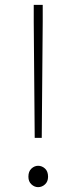

<svg xmlns="http://www.w3.org/2000/svg" viewBox="-20 -758 315 791"><path d="M123 -190 119 -668V-738H156V-668L152 -190ZM137 13Q122 13 109.5 1.5Q97 -10 97 -30Q97 -52 109.5 -63.5Q122 -75 137 -75Q153 -75 165.5 -63.5Q178 -52 178 -30Q178 -10 165.5 1.5Q153 13 137 13Z"/></svg>

Font: Noto Sans HK Thin
Style: Regular
Weight: 100
Designer: Ryoko NISHIZUKA 西塚涼子 (kana, bopomofo & ideographs); Paul D. Hunt (Latin, Greek & Cyrillic); Sandoll Communications 산돌커뮤니
Foundry: Adobe
Version: Version 2.004-H2;hotconv 1.0.118;makeotfexe 2.5.65603